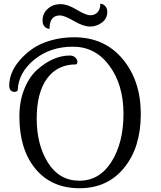

<svg xmlns="http://www.w3.org/2000/svg" viewBox="-20 -952 853 1020"><path d="M385 -610Q285 -610 230 -535Q175 -460 175 -321.5Q175 -183 235 -87.5Q295 8 402 8Q509 8 572.5 -93Q636 -194 636 -347.5Q636 -501 561.5 -602.5Q487 -704 367 -704Q247 -704 162.5 -635.5Q78 -567 74 -472Q70 -464 55 -464Q29 -466 29 -498Q29 -530 42 -563.5Q55 -597 84 -631Q113 -665 152 -692.5Q191 -720 249 -737Q307 -754 374 -754Q535 -754 631.5 -638.5Q728 -523 728 -346Q728 -169 639.5 -60.5Q551 48 402.5 48Q254 48 168.5 -55Q83 -158 83 -333Q83 -415 109.5 -480Q136 -545 178 -582Q263 -657 351 -657Q369 -657 380 -646.5Q391 -636 391 -624Q391 -612 385 -610ZM298 -870Q243 -870 243 -799Q228 -799 217 -810.5Q206 -822 206 -842Q206 -881 234 -905.5Q262 -930 300.5 -930Q339 -930 387.5 -900.5Q436 -871 460 -871Q484 -871 498.5 -887Q513 -903 513 -932Q528 -932 539 -919.5Q550 -907 550 -889Q550 -854 522 -832.5Q494 -811 458.5 -811Q423 -811 372.5 -840.5Q322 -870 298 -870Z"/></svg>

Font: Sofia
Style: Regular
Weight: 400
Designer: Paula Nazal and Daniel Hernndez
Foundry: Paula Nazal, Daniel Hernndez
Version: Version 1.001